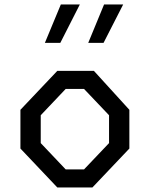

<svg xmlns="http://www.w3.org/2000/svg" viewBox="-20 -826 660 846"><path d="M70 -171.5V-342.2L232.5 -513.7H393.8L550 -342.2V-171.5L387.2 0H232.5ZM350.2 -79.5 460.5 -195.5V-318.2L350.2 -434.2H269.5L159.5 -318.2V-195.5L269.5 -79.5ZM438.5 -806.2H522.7L436.3 -637.2H368.8ZM248 -806.2H331.7L245.8 -637.2H177.8Z"/></svg>

Font: Monaspace Krypton Var ExLight
Style: Regular
Weight: 200
Designer: Riley Cran and the Lettermatic Team
Version: Version 1.200 (Monaspace Krypton Var)